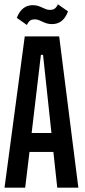

<svg xmlns="http://www.w3.org/2000/svg" viewBox="-20 -872 393 892"><path d="M133 -848C102 -848 75 -833 58 -789L105 -756C115 -778 126 -782 142 -782C169 -782 184 -760 221 -760C252 -760 279 -774 296 -819L249 -852C239 -830 227 -826 212 -826C185 -826 169 -848 133 -848ZM95 -703 1 0H97L117 -166H228L246 0H344L255 -703ZM127 -254 170 -617H180L219 -254Z"/></svg>

Font: Modon Arabic
Style: Bold
Weight: 700
Designer: Ahmedzaza
Foundry: Ahmedzaza
Version: Version 2.010